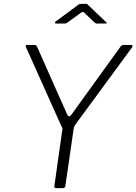

<svg xmlns="http://www.w3.org/2000/svg" viewBox="-20 -975 707 995"><path d="M660 -742Q665 -742 666.5 -738Q668 -734 664 -729L368 -326Q365 -321 363.5 -316.5Q362 -312 361 -303L319 -13Q318 -5 314.5 -2.5Q311 0 302 0H271Q264 0 262.5 -3.5Q261 -7 262 -13L302 -296Q304 -304 303.5 -308Q303 -312 300 -317L115 -730Q112 -736 113.5 -739Q115 -742 122 -742H157Q165 -742 168 -739Q171 -736 173 -731L328 -382Q337 -362 351 -382L605 -734Q609 -739 612.5 -740.5Q616 -742 623 -742H660ZM468 -860 417 -909Q410 -915 408.5 -914Q407 -913 397 -907L329 -858Q323 -854 320.5 -853.5Q318 -853 312 -853H271Q266 -853 265 -856.5Q264 -860 269 -864L380 -946Q386 -951 390.5 -953Q395 -955 403 -955H425Q432 -955 435 -951Q438 -947 441 -945L528 -862Q534 -858 533.5 -855.5Q533 -853 527 -853H482Q478 -853 475 -855Q472 -857 468 -860Z"/></svg>

Font: Libre Franklin Thin ExtraLight
Style: Italic
Weight: 250
Italic angle: -8°
Version: Version 3.000